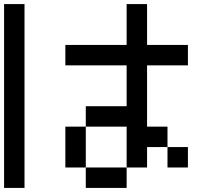

<svg xmlns="http://www.w3.org/2000/svg" viewBox="-20 -920 1040 940"><path d="M0 0V-900H100V0ZM900 -200V-100H800V-200ZM900 -700V-600H700V-300H800V-200H700V-100H600V-300H400V-400H600V-600H300V-700H600V-900H700V-700ZM400 -100H600V0H400ZM400 -300V-100H300V-300Z"/></svg>

Font: GalmuriMono9 Regular
Style: Regular
Weight: 400
Designer: Lee Minseo (quiple)
Version: Version 2.399;hotconv 1.1.1;makeotfexe 2.6.0 DEVELOPMENT